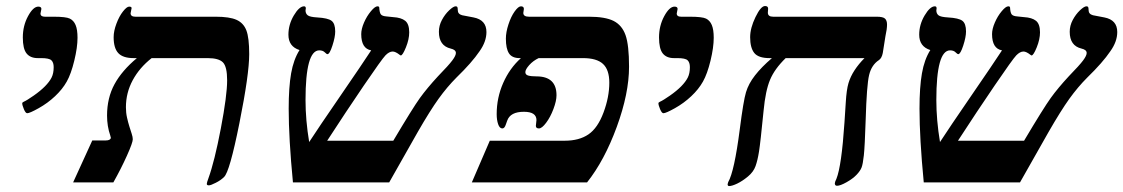

<svg xmlns="http://www.w3.org/2000/svg" viewBox="-20 -609 3750 641"><path d="M159.2 -553.2Q200.2 -553.2 213.1 -546.9Q226.1 -540.5 232.4 -525.4Q238.8 -510.3 238.8 -482.9Q238.8 -450.7 228 -406.5Q217.3 -362.3 202.9 -336.7Q188.5 -311 163.8 -287.8Q139.2 -264.6 109.1 -247.8Q79.1 -231 70.8 -231Q65.4 -231 59.8 -244.4Q54.2 -257.8 54.2 -264.2Q54.2 -267.1 59.6 -269.5Q69.8 -273.9 92.5 -289.8Q115.2 -305.7 130.1 -320.8Q145 -335.9 152.1 -349.9Q159.2 -363.8 159.2 -384.8Q159.2 -400.4 151.6 -407.7Q144 -415 117.2 -415H106Q81.1 -415 68.6 -430.7Q56.2 -446.3 56.2 -483.9Q56.2 -522.9 73.5 -554.9Q90.8 -586.9 107.9 -586.9Q118.2 -586.9 118.2 -579.1L115.2 -564Q115.2 -553.2 129.9 -553.2Z M400.4 -251Q400.4 -232.4 404.1 -216.3Q407.7 -200.2 411.9 -186.8Q416 -173.3 419.7 -162.4Q423.3 -151.4 423.3 -144Q423.3 -132.8 403.8 -89.4Q384.3 -45.9 358.4 0H224.1L288.1 -140.1H333Q348.6 -140.1 350.1 -148.9L348.1 -156.7Q337.4 -187.5 337.4 -223.1Q337.4 -282.2 362.3 -327.9Q387.2 -373.5 437 -415H426.3Q390.6 -415 375 -431.6Q359.4 -448.2 359.4 -484.9Q359.4 -505.4 368.7 -530Q377.9 -554.7 390.6 -570.8Q403.3 -586.9 411.1 -586.9Q419.4 -586.9 419.4 -582L416 -564.9Q416 -553.2 432.1 -553.2H700.2Q746.6 -553.2 769.8 -542.7Q793 -532.2 802.5 -507.6Q812 -482.9 812 -428.2Q812 -361.3 779.3 -198Q746.6 -34.7 728 -18.1Q717.3 -7.3 700.4 1.2Q683.6 9.8 677.2 9.8Q670.4 9.8 670.4 4.9Q670.4 0.5 675.8 -13.7Q696.3 -70.3 717.3 -180.4Q738.3 -290.5 738.3 -340.8Q738.3 -386.2 724.4 -400.6Q710.4 -415 673.3 -415H486.3Q445.8 -383.3 423.1 -341.3Q400.4 -299.3 400.4 -251Z M1502 -432.1Q1502 -442.9 1484.9 -446.8Q1445.3 -456.1 1445.3 -502.9Q1445.3 -523.4 1455.3 -542.2Q1465.3 -561 1479.5 -574.5Q1493.7 -587.9 1501 -587.9Q1506.3 -587.9 1507.3 -584.2Q1508.3 -580.6 1508.3 -575.2Q1508.3 -562 1522.9 -558.1L1561 -550.8Q1604 -542.5 1604 -502Q1604 -470.2 1581.1 -438Q1555.7 -400.4 1503.9 -350.1Q1472.7 -318.8 1444.1 -279.1Q1415.5 -239.3 1375 -168.9L1279.3 0H958Q943.8 -147.5 943.8 -246.1Q943.8 -317.9 951.9 -364Q960 -410.2 980 -441.9Q942.9 -453.6 942.9 -493.2Q942.9 -526.9 960.9 -557.4Q979 -587.9 995.1 -587.9Q1001 -587.9 1001 -581.1L1000 -574.2Q1000 -564 1007.1 -558.1Q1014.2 -552.2 1039.1 -550.8Q1074.7 -548.8 1086.9 -539.6Q1099.1 -530.3 1099.1 -503.9Q1099.1 -485.4 1089.8 -456.8Q1080.6 -428.2 1073.2 -428.2Q1070.3 -428.2 1064 -434.6Q1057.6 -440.9 1045.9 -440.9Q1000 -440.9 1000 -274.9Q1000 -208 1012.2 -134.8Q1043.9 -183.6 1113.8 -285.2Q1191.9 -398.9 1219.2 -440.9Q1186 -446.8 1186 -495.1Q1186 -512.2 1195.3 -533.7Q1204.6 -555.2 1218.3 -571.5Q1231.9 -587.9 1240.2 -587.9Q1245.6 -587.9 1246.1 -584Q1247.1 -566.4 1251.7 -560.8Q1256.3 -555.2 1270 -554.2L1293 -551.8Q1319.3 -550.3 1332.8 -539.6Q1346.2 -528.8 1346.2 -501Q1346.2 -478 1335.2 -450.9Q1324.2 -423.8 1317.9 -423.8L1314.5 -425.8Q1300.3 -437 1291 -437Q1279.3 -437 1266.8 -424.1Q1254.4 -411.1 1194.8 -323.7Q1135.3 -236.3 1072.3 -139.2H1293Q1357.9 -248.5 1381.8 -281.7Q1405.8 -314.9 1441.9 -354Q1478.5 -391.6 1490.2 -407.5Q1502 -423.3 1502 -432.1Z M1865.2 -139.2Q1913.6 -139.2 1944.6 -160.4Q1975.6 -181.6 1994.9 -233.4Q2014.2 -285.2 2014.2 -333Q2014.2 -376 1993.2 -395.5Q1972.2 -415 1926.3 -415H1778.3Q1759.8 -406.2 1746.8 -391.6Q1733.9 -377 1733.9 -368.2Q1733.9 -359.4 1743.7 -356.7Q1753.4 -354 1771 -354Q1837.9 -354 1837.9 -291Q1837.9 -272 1827.6 -244.9Q1817.4 -217.8 1803.2 -199Q1789.1 -180.2 1779.3 -180.2Q1769 -180.2 1769 -189L1771 -208Q1771 -235.8 1729 -235.8Q1683.6 -235.8 1673.3 -206.1L1668.9 -193.8Q1664.6 -180.2 1657.2 -180.2Q1647.9 -180.2 1643.1 -194.3Q1638.2 -208.5 1638.2 -228Q1638.2 -282.7 1659.9 -332Q1681.6 -381.3 1719.2 -415H1714.8Q1689.5 -415 1679.2 -430.9Q1668.9 -446.8 1668.9 -480Q1668.9 -501.5 1677.5 -527.6Q1686 -553.7 1698.2 -570.8Q1710.4 -587.9 1719.2 -587.9Q1729 -587.9 1729 -579.1L1727.1 -565.9Q1727.1 -553.2 1746.1 -553.2H1946.3Q2000.5 -553.2 2028.6 -539.1Q2056.6 -524.9 2068.4 -491.7Q2080.1 -458.5 2080.1 -386.2Q2080.1 -297.4 2039.1 -185.3Q1998 -73.2 1939.9 0H1555.2L1615.2 -139.2Z M2283.2 -553.2Q2324.2 -553.2 2337.2 -546.9Q2350.1 -540.5 2356.4 -525.4Q2362.8 -510.3 2362.8 -482.9Q2362.8 -450.7 2352.1 -406.5Q2341.3 -362.3 2326.9 -336.7Q2312.5 -311 2287.8 -287.8Q2263.2 -264.6 2233.2 -247.8Q2203.1 -231 2194.8 -231Q2189.5 -231 2183.8 -244.4Q2178.2 -257.8 2178.2 -264.2Q2178.2 -267.1 2183.6 -269.5Q2193.8 -273.9 2216.6 -289.8Q2239.3 -305.7 2254.2 -320.8Q2269 -335.9 2276.1 -349.9Q2283.2 -363.8 2283.2 -384.8Q2283.2 -400.4 2275.6 -407.7Q2268.1 -415 2241.2 -415H2230Q2205.1 -415 2192.6 -430.7Q2180.2 -446.3 2180.2 -483.9Q2180.2 -522.9 2197.5 -554.9Q2214.8 -586.9 2231.9 -586.9Q2242.2 -586.9 2242.2 -579.1L2239.3 -564Q2239.3 -553.2 2253.9 -553.2Z M2414.1 12.2Q2409.2 12.2 2409.2 5.9L2411.1 -1Q2431.6 -36.6 2449.7 -176.8Q2461.9 -272.5 2470.5 -301Q2479 -329.6 2500.7 -357.4Q2522.5 -385.3 2557.1 -415H2549.3Q2511.7 -415 2498 -432.4Q2484.4 -449.7 2484.4 -484.9Q2484.4 -515.1 2502.2 -552Q2520 -588.9 2534.2 -588.9Q2544.4 -588.9 2544.4 -580.1L2543.5 -566.9Q2543.5 -553.2 2561 -553.2H2907.2Q2927.7 -553.2 2934.6 -546.9Q2941.4 -540.5 2941.4 -526.9Q2941.4 -512.2 2936 -487.8L2927.2 -432.1Q2923.8 -414.6 2914.1 -408.2Q2889.6 -392.1 2881.6 -358.6Q2873.5 -325.2 2870.1 -209Q2867.2 -120.1 2864 -90.6Q2860.8 -61 2856.4 -49.8Q2852.1 -38.6 2839.8 -25.6Q2827.6 -12.7 2806.4 -0.7Q2785.2 11.2 2774.4 11.2Q2767.1 11.2 2767.1 2.9L2768.6 -3.4L2772.5 -12.2Q2789.6 -55.2 2799.3 -200.2L2803.7 -268.1Q2806.2 -309.6 2812.7 -331.5Q2819.3 -353.5 2833 -374.5Q2846.7 -395.5 2866.2 -415H2603Q2565.9 -378.9 2550.8 -342.5Q2535.6 -306.2 2529.3 -239.7Q2518.6 -131.3 2513.9 -102.5Q2509.3 -73.7 2502.4 -54.4Q2495.6 -35.2 2477.1 -19.8Q2458.5 -4.4 2441.2 3.9Q2423.8 12.2 2414.1 12.2Z M3607.9 -432.1Q3607.9 -442.9 3590.8 -446.8Q3551.3 -456.1 3551.3 -502.9Q3551.3 -523.4 3561.3 -542.2Q3571.3 -561 3585.4 -574.5Q3599.6 -587.9 3606.9 -587.9Q3612.3 -587.9 3613.3 -584.2Q3614.3 -580.6 3614.3 -575.2Q3614.3 -562 3628.9 -558.1L3667 -550.8Q3710 -542.5 3710 -502Q3710 -470.2 3687 -438Q3661.6 -400.4 3609.9 -350.1Q3578.6 -318.8 3550 -279.1Q3521.5 -239.3 3481 -168.9L3385.3 0H3064Q3049.8 -147.5 3049.8 -246.1Q3049.8 -317.9 3057.9 -364Q3065.9 -410.2 3085.9 -441.9Q3048.8 -453.6 3048.8 -493.2Q3048.8 -526.9 3066.9 -557.4Q3085 -587.9 3101.1 -587.9Q3106.9 -587.9 3106.9 -581.1L3106 -574.2Q3106 -564 3113 -558.1Q3120.1 -552.2 3145 -550.8Q3180.7 -548.8 3192.9 -539.6Q3205.1 -530.3 3205.1 -503.9Q3205.1 -485.4 3195.8 -456.8Q3186.5 -428.2 3179.2 -428.2Q3176.3 -428.2 3169.9 -434.6Q3163.6 -440.9 3151.9 -440.9Q3106 -440.9 3106 -274.9Q3106 -208 3118.2 -134.8Q3149.9 -183.6 3219.7 -285.2Q3297.9 -398.9 3325.2 -440.9Q3292 -446.8 3292 -495.1Q3292 -512.2 3301.3 -533.7Q3310.5 -555.2 3324.2 -571.5Q3337.9 -587.9 3346.2 -587.9Q3351.6 -587.9 3352.1 -584Q3353 -566.4 3357.7 -560.8Q3362.3 -555.2 3376 -554.2L3398.9 -551.8Q3425.3 -550.3 3438.7 -539.6Q3452.1 -528.8 3452.1 -501Q3452.1 -478 3441.2 -450.9Q3430.2 -423.8 3423.8 -423.8L3420.4 -425.8Q3406.2 -437 3397 -437Q3385.3 -437 3372.8 -424.1Q3360.4 -411.1 3300.8 -323.7Q3241.2 -236.3 3178.2 -139.2H3398.9Q3463.9 -248.5 3487.8 -281.7Q3511.7 -314.9 3547.9 -354Q3584.5 -391.6 3596.2 -407.5Q3607.9 -423.3 3607.9 -432.1Z"/></svg>

Font: Tinos
Style: Bold Italic
Weight: 700
Italic angle: -16.333°
Designer: Steve Matteson
Foundry: Monotype Imaging Inc.
Version: Version 1.23